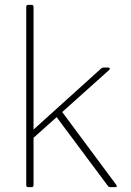

<svg xmlns="http://www.w3.org/2000/svg" viewBox="-20 -770 538 790"><path d="M96 0Q88 0 88 -8V-742Q88 -750 96 -750H110Q118 -750 118 -742V-237L396 -488Q400 -492 406 -492H425Q430 -492 431.5 -489Q433 -486 429 -482L236 -309L458 -10Q465 0 453 0H434Q427 0 424 -5L213 -288L118 -203V-8Q118 0 110 0Z"/></svg>

Font: LINE Seed Sans App Thin
Style: Regular
Weight: 250
Designer: LINE VX Design & Dalton Maag Ltd & Sandoll Inc
Foundry: Dalton Maag Ltd
Version: Version 1.003